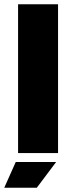

<svg xmlns="http://www.w3.org/2000/svg" viewBox="-43 -720 335 903"><path d="M42 0H230V-700H42ZM-23 163H130L221 42H31Z"/></svg>

Font: Arthouse Owned Black
Style: Regular
Weight: 900
Designer: Jeremy Tribby
Foundry: Tribby Type
Version: Version 1.000;PS 001.000;hotconv 1.0.88;makeotf.lib2.5.64775